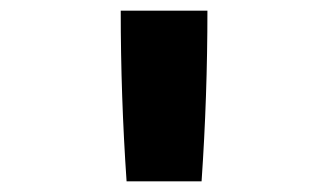

<svg xmlns="http://www.w3.org/2000/svg" viewBox="-20 -792 616 361"><path d="M218 -451H359Q370 -611 370 -772H207Q207 -611 218 -451Z"/></svg>

Font: Iosevka Sparkle Heavy
Style: Regular
Weight: 900
Designer: Belleve Invis
Foundry: Belleve Invis
Version: Version 4.5.0; ttfautohint (v1.8.3)